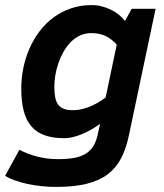

<svg xmlns="http://www.w3.org/2000/svg" viewBox="-49 -547 651 760"><path d="M460.9 -9.8Q450.2 41.5 430.4 79.6Q410.6 117.7 377.4 142.8Q344.2 168 294.4 180.4Q244.6 192.9 173.8 192.9Q143.1 192.9 113.8 189.7Q84.5 186.5 58.6 180.9Q32.7 175.3 10.3 167.2Q-12.2 159.2 -28.8 148.9L27.8 45.9Q60.1 63 99.4 73Q138.7 83 181.2 83Q219.2 83 246.6 77.6Q273.9 72.3 292.2 60.3Q310.5 48.3 321.5 29.8Q332.5 11.2 337.9 -15.1L347.2 -57.1Q330.1 -44.4 311.8 -33.9Q293.5 -23.4 275.1 -15.9Q256.8 -8.3 239 -4.2Q221.2 0 205.1 0Q160.2 0 127.9 -11.5Q95.7 -22.9 75.2 -46.9Q54.7 -70.8 44.9 -107.9Q35.2 -145 35.2 -196.8Q35.2 -236.8 43.2 -276.9Q51.3 -316.9 67.1 -353.5Q83 -390.1 106.7 -421.9Q130.4 -453.6 161.4 -476.8Q192.4 -500 230.5 -513.4Q268.6 -526.9 314 -526.9Q334 -526.9 353.3 -522Q372.6 -517.1 389.6 -508.8Q406.7 -500.5 421.1 -489Q435.5 -477.5 445.8 -463.9L472.2 -512.2H566.9ZM413.1 -370.1Q392.6 -393.6 368.2 -404.8Q343.8 -416 312 -416Q287.6 -416 267.1 -406.2Q246.6 -396.5 230.5 -379.9Q214.4 -363.3 202.1 -341.6Q189.9 -319.8 181.9 -296.1Q173.8 -272.5 169.9 -248.3Q166 -224.1 166 -203.1Q166 -178.2 169.7 -160.6Q173.3 -143.1 181.9 -132.1Q190.4 -121.1 204.3 -116Q218.3 -110.8 238.8 -110.8Q267.6 -110.8 299.8 -122.3Q332 -133.8 369.1 -161.1Z"/></svg>

Font: Clear Sans
Style: Bold Italic
Weight: 700
Italic angle: -12°
Foundry: Intel Corporation
Version: Version 1.00